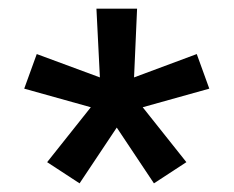

<svg xmlns="http://www.w3.org/2000/svg" viewBox="-20 -570 540 444"><path d="M164 -146 250 -275 336 -146 411 -195 310 -322 464 -365 435 -445 290 -391 297 -550H203L211 -391L65 -445L36 -365L190 -322L89 -195Z"/></svg>

Font: Iosevka SS08 Medium
Style: Regular
Weight: 500
Monospace: yes
Designer: Belleve Invis
Foundry: Belleve Invis
Version: Version 3.4.3; ttfautohint (v1.8.3)